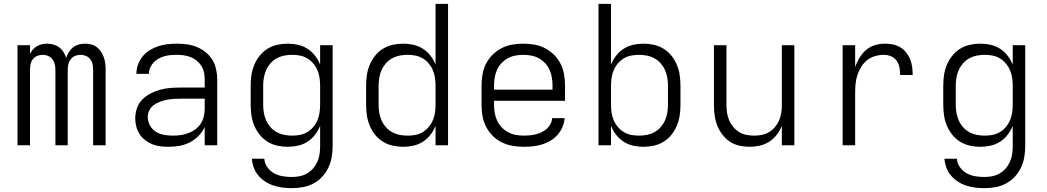

<svg xmlns="http://www.w3.org/2000/svg" viewBox="-20 -755 5440 998"><path d="M71 0V-520H136V-475Q142 -487 151 -497.5Q160 -508 172 -515Q184 -522 197.5 -525Q211 -528 225 -528Q242 -528 258 -523.5Q274 -519 287.5 -509Q301 -499 310 -484.5Q319 -470 324 -454Q329 -470 338 -484.5Q347 -499 360 -509Q373 -519 389 -523.5Q405 -528 422 -528Q438 -528 454 -524Q470 -520 483 -510Q496 -500 505 -486.5Q514 -473 519.5 -457.5Q525 -442 527 -426Q529 -410 529 -393V0H464V-393Q464 -408 461 -422Q458 -436 449 -447.5Q440 -459 426.5 -464.5Q413 -470 398 -470Q384 -470 370.5 -464.5Q357 -459 348 -447.5Q339 -436 335.5 -422Q332 -408 332 -393V0H268V-393Q268 -408 264.5 -422Q261 -436 252 -447.5Q243 -459 229.5 -464.5Q216 -470 202 -470Q187 -470 173.5 -464.5Q160 -459 151 -447.5Q142 -436 139 -422Q136 -408 136 -393V0Z M856 8Q835 8 813.5 5.5Q792 3 772 -5Q752 -13 734.5 -26.5Q717 -40 705.5 -58Q694 -76 688.5 -97Q683 -118 683 -140Q683 -167 692 -193Q701 -219 720 -238Q739 -257 763.5 -269.5Q788 -282 814 -289Q840 -296 867 -298Q894 -300 921 -300H1044V-344Q1044 -362 1040 -380Q1036 -398 1026 -413.5Q1016 -429 1001.5 -440.5Q987 -452 970 -458.5Q953 -465 934.5 -467.5Q916 -470 898 -470Q882 -470 865.5 -468.5Q849 -467 833.5 -462.5Q818 -458 803.5 -450Q789 -442 778 -430Q767 -418 760.5 -403Q754 -388 754 -371H689Q689 -396 697.5 -419.5Q706 -443 721.5 -462Q737 -481 758 -494Q779 -507 802 -514.5Q825 -522 849.5 -525Q874 -528 898 -528Q925 -528 951.5 -524.5Q978 -521 1002.5 -511Q1027 -501 1048 -484.5Q1069 -468 1083 -445.5Q1097 -423 1103 -396.5Q1109 -370 1109 -344V0H1044V-95Q1032 -69 1012 -48.5Q992 -28 966.5 -15Q941 -2 913 3Q885 8 856 8ZM879 -50Q900 -50 920 -53Q940 -56 959 -63Q978 -70 995 -82.5Q1012 -95 1023 -111.5Q1034 -128 1039 -148.5Q1044 -169 1044 -189V-242H921Q902 -242 884 -241Q866 -240 848 -236.5Q830 -233 812.5 -226.5Q795 -220 780 -209.5Q765 -199 756.5 -182Q748 -165 748 -147Q748 -124 759.5 -103Q771 -82 790.5 -70Q810 -58 833 -54Q856 -50 879 -50Z M1496 223Q1472 223 1448.5 220Q1425 217 1402 209.5Q1379 202 1359 189Q1339 176 1323.5 158Q1308 140 1299.5 117Q1291 94 1289 70H1354Q1355 94 1369.5 114Q1384 134 1404.5 145.5Q1425 157 1449 161Q1473 165 1496 165Q1517 165 1537.5 161Q1558 157 1576 146.5Q1594 136 1607.5 120.5Q1621 105 1629.5 86Q1638 67 1641 46.5Q1644 26 1644 5V-101Q1634 -76 1617.5 -54.5Q1601 -33 1578.5 -18.5Q1556 -4 1529.5 2Q1503 8 1476 8Q1448 8 1421 2Q1394 -4 1370.5 -18.5Q1347 -33 1329.5 -55Q1312 -77 1301.5 -102.5Q1291 -128 1287 -155Q1283 -182 1283 -210V-310Q1283 -338 1287 -365Q1291 -392 1301.5 -417.5Q1312 -443 1329.5 -465Q1347 -487 1370.5 -501.5Q1394 -516 1421 -522Q1448 -528 1476 -528Q1503 -528 1529.5 -522Q1556 -516 1578.5 -501.5Q1601 -487 1617.5 -465.5Q1634 -444 1644 -419V-520H1709V5Q1709 34 1704 62.5Q1699 91 1686.5 117Q1674 143 1654 164.5Q1634 186 1608 199.5Q1582 213 1553.5 218Q1525 223 1496 223ZM1499 -50Q1520 -50 1540 -54Q1560 -58 1577.5 -68.5Q1595 -79 1608.5 -95Q1622 -111 1630 -130Q1638 -149 1641 -169.5Q1644 -190 1644 -210V-310Q1644 -330 1641 -350.5Q1638 -371 1630 -390Q1622 -409 1608.5 -425Q1595 -441 1577.5 -451.5Q1560 -462 1540 -466Q1520 -470 1499 -470Q1478 -470 1457.5 -466Q1437 -462 1418.5 -452Q1400 -442 1386 -426Q1372 -410 1363.5 -391Q1355 -372 1351.5 -351.5Q1348 -331 1348 -310V-210Q1348 -189 1351.5 -168.5Q1355 -148 1363.5 -129Q1372 -110 1386 -94Q1400 -78 1418.5 -68Q1437 -58 1457.5 -54Q1478 -50 1499 -50Z M2076 8Q2048 8 2021 2Q1994 -4 1970.5 -18.5Q1947 -33 1929.5 -55Q1912 -77 1901.5 -102.5Q1891 -128 1887 -155Q1883 -182 1883 -210V-310Q1883 -338 1887 -365Q1891 -392 1901.5 -417.5Q1912 -443 1929.5 -465Q1947 -487 1970.5 -501.5Q1994 -516 2021 -522Q2048 -528 2076 -528Q2103 -528 2129.5 -522Q2156 -516 2178.5 -501.5Q2201 -487 2217.5 -465.5Q2234 -444 2244 -419V-735H2309V0H2244V-101Q2234 -76 2217.5 -54.5Q2201 -33 2178.5 -18.5Q2156 -4 2129.5 2Q2103 8 2076 8ZM2099 -50Q2099 -50 2099.5 -50Q2100 -50 2100 -50Q2120 -50 2140.5 -54Q2161 -58 2178.5 -69Q2196 -80 2209 -95.5Q2222 -111 2230 -130Q2238 -149 2241 -169.5Q2244 -190 2244 -210V-310Q2244 -330 2241 -350.5Q2238 -371 2230 -390Q2222 -409 2208.5 -425Q2195 -441 2177.5 -451.5Q2160 -462 2140 -466Q2120 -470 2099 -470Q2078 -470 2057.5 -466Q2037 -462 2018.5 -452Q2000 -442 1986 -426Q1972 -410 1963.5 -391Q1955 -372 1951.5 -351.5Q1948 -331 1948 -310V-210Q1948 -189 1951.5 -168.5Q1955 -148 1963.5 -129Q1972 -110 1986 -94Q2000 -78 2018.5 -68Q2037 -58 2057.5 -54Q2078 -50 2099 -50Z M2702 8Q2673 8 2644 3Q2615 -2 2588.5 -15Q2562 -28 2541 -49Q2520 -70 2506.5 -96.5Q2493 -123 2488 -152Q2483 -181 2483 -210V-310Q2483 -339 2488 -368Q2493 -397 2506 -423Q2519 -449 2540 -470Q2561 -491 2587 -504.5Q2613 -518 2642 -523Q2671 -528 2700 -528Q2729 -528 2758 -523Q2787 -518 2813 -504.5Q2839 -491 2860 -470Q2881 -449 2894 -423Q2907 -397 2912 -368Q2917 -339 2917 -310V-231H2548V-210Q2548 -189 2551.5 -168Q2555 -147 2564 -128Q2573 -109 2587.5 -93.5Q2602 -78 2620.5 -68Q2639 -58 2660 -54Q2681 -50 2702 -50Q2718 -50 2734 -51.5Q2750 -53 2765.5 -57Q2781 -61 2795.5 -68Q2810 -75 2822 -85.5Q2834 -96 2841.5 -110.5Q2849 -125 2850 -141H2915Q2913 -117 2903.5 -94.5Q2894 -72 2878 -54Q2862 -36 2841 -23.5Q2820 -11 2797 -4Q2774 3 2750 5.5Q2726 8 2702 8ZM2852 -289V-310Q2852 -331 2848.5 -352Q2845 -373 2836.5 -392Q2828 -411 2813.5 -426.5Q2799 -442 2781 -452Q2763 -462 2742 -466Q2721 -470 2700 -470Q2679 -470 2658 -466Q2637 -462 2619 -452Q2601 -442 2586.5 -426.5Q2572 -411 2563.5 -392Q2555 -373 2551.5 -352Q2548 -331 2548 -310V-289Z M3324 8Q3297 8 3270.5 2Q3244 -4 3221.5 -18.5Q3199 -33 3182.5 -54.5Q3166 -76 3156 -101V0H3091V-735H3156V-419Q3166 -444 3182.5 -465.5Q3199 -487 3221.5 -501.5Q3244 -516 3270.5 -522Q3297 -528 3324 -528Q3352 -528 3379 -522Q3406 -516 3429.5 -501.5Q3453 -487 3470.5 -465Q3488 -443 3498.5 -417.5Q3509 -392 3513 -365Q3517 -338 3517 -310V-210Q3517 -182 3513 -155Q3509 -128 3498.5 -102.5Q3488 -77 3470.5 -55Q3453 -33 3429.5 -18.5Q3406 -4 3379 2Q3352 8 3324 8ZM3301 -50Q3322 -50 3342.5 -54Q3363 -58 3381.5 -68Q3400 -78 3414 -94Q3428 -110 3436.5 -129Q3445 -148 3448.5 -168.5Q3452 -189 3452 -210V-310Q3452 -331 3448.5 -351.5Q3445 -372 3436.5 -391Q3428 -410 3414 -426Q3400 -442 3381.5 -452Q3363 -462 3342.5 -466Q3322 -470 3301 -470Q3280 -470 3260 -466Q3240 -462 3222.5 -451.5Q3205 -441 3191.5 -425Q3178 -409 3170 -390Q3162 -371 3159 -350.5Q3156 -330 3156 -310V-210Q3156 -190 3159 -169.5Q3162 -149 3170 -130Q3178 -111 3191.5 -95Q3205 -79 3222.5 -68.5Q3240 -58 3260 -54Q3280 -50 3301 -50Z M3877 8Q3850 8 3823 2Q3796 -4 3773.5 -19Q3751 -34 3734.5 -56Q3718 -78 3708 -103.5Q3698 -129 3694.5 -156Q3691 -183 3691 -210V-520H3756V-210Q3756 -190 3759 -169.5Q3762 -149 3770 -130Q3778 -111 3791 -95.5Q3804 -80 3821.5 -69Q3839 -58 3859.5 -54Q3880 -50 3900 -50Q3920 -50 3940.5 -54Q3961 -58 3978.5 -69Q3996 -80 4009 -95.5Q4022 -111 4030 -130Q4038 -149 4041 -169.5Q4044 -190 4044 -210V-520H4109V0H4044V-101Q4034 -76 4017.5 -54.5Q4001 -33 3978.5 -18.5Q3956 -4 3929.5 2Q3903 8 3877 8Z M4360 0V-520H4425V-406Q4433 -431 4447 -454Q4461 -477 4481 -494.5Q4501 -512 4526.5 -520Q4552 -528 4579 -528Q4600 -528 4620.5 -524Q4641 -520 4659 -509.5Q4677 -499 4690 -482.5Q4703 -466 4711 -446.5Q4719 -427 4721.5 -406Q4724 -385 4724 -365H4659Q4659 -384 4655.5 -403Q4652 -422 4641.5 -438Q4631 -454 4612.5 -462Q4594 -470 4575 -470Q4552 -470 4529 -463.5Q4506 -457 4488 -443Q4470 -429 4457.5 -409Q4445 -389 4437.5 -367Q4430 -345 4427.5 -322Q4425 -299 4425 -276V0Z M5096 223Q5072 223 5048.5 220Q5025 217 5002 209.5Q4979 202 4959 189Q4939 176 4923.5 158Q4908 140 4899.5 117Q4891 94 4889 70H4954Q4955 94 4969.5 114Q4984 134 5004.5 145.5Q5025 157 5049 161Q5073 165 5096 165Q5117 165 5137.5 161Q5158 157 5176 146.5Q5194 136 5207.5 120.5Q5221 105 5229.5 86Q5238 67 5241 46.5Q5244 26 5244 5V-101Q5234 -76 5217.5 -54.5Q5201 -33 5178.5 -18.5Q5156 -4 5129.5 2Q5103 8 5076 8Q5048 8 5021 2Q4994 -4 4970.5 -18.5Q4947 -33 4929.5 -55Q4912 -77 4901.5 -102.5Q4891 -128 4887 -155Q4883 -182 4883 -210V-310Q4883 -338 4887 -365Q4891 -392 4901.5 -417.5Q4912 -443 4929.5 -465Q4947 -487 4970.5 -501.5Q4994 -516 5021 -522Q5048 -528 5076 -528Q5103 -528 5129.5 -522Q5156 -516 5178.5 -501.5Q5201 -487 5217.5 -465.5Q5234 -444 5244 -419V-520H5309V5Q5309 34 5304 62.5Q5299 91 5286.5 117Q5274 143 5254 164.5Q5234 186 5208 199.5Q5182 213 5153.5 218Q5125 223 5096 223ZM5099 -50Q5120 -50 5140 -54Q5160 -58 5177.5 -68.5Q5195 -79 5208.5 -95Q5222 -111 5230 -130Q5238 -149 5241 -169.5Q5244 -190 5244 -210V-310Q5244 -330 5241 -350.5Q5238 -371 5230 -390Q5222 -409 5208.5 -425Q5195 -441 5177.5 -451.5Q5160 -462 5140 -466Q5120 -470 5099 -470Q5078 -470 5057.5 -466Q5037 -462 5018.5 -452Q5000 -442 4986 -426Q4972 -410 4963.5 -391Q4955 -372 4951.5 -351.5Q4948 -331 4948 -310V-210Q4948 -189 4951.5 -168.5Q4955 -148 4963.5 -129Q4972 -110 4986 -94Q5000 -78 5018.5 -68Q5037 -58 5057.5 -54Q5078 -50 5099 -50Z"/></svg>

Font: Iosevka SS04 Light Extended
Style: Regular
Weight: 300
Width: 7
Monospace: yes
Designer: Belleve Invis
Foundry: Belleve Invis
Version: Version 19.0.0; ttfautohint (v1.8.4)